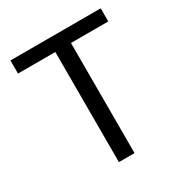

<svg xmlns="http://www.w3.org/2000/svg" viewBox="-170 -861 940 989"><g transform="rotate(-30 299.5 -366.5)"><path d="M346 0H253V-655H31V-733H568V-655H346Z"/></g></svg>

Font: Source Han Sans & Saira Hybrid
Style: Regular
Weight: 400
Designer: Ryoko NISHIZUKA 西塚涼子 (kana & ideographs); Paul D. Hunt (Latin, Greek & Cyrillic); Wenlong ZHANG 张文龙 (bopomofo); Sandoll 
Foundry: Adobe Systems Incorporated
Version: Version 1.00;August 2, 2021;FontCreator 13.0.0.2675 64-bit